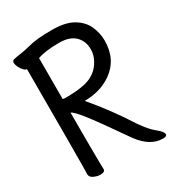

<svg xmlns="http://www.w3.org/2000/svg" viewBox="-177 -818 854 939"><g transform="rotate(-30 250.0 -349.0)"><path d="M113 17Q96 17 77 8Q58 -1 58 -17Q58 -29 59 -58.5Q60 -88 60 -610Q43 -610 25 -646Q19 -660 19 -668Q19 -682 33 -684Q51 -688 73.5 -691Q96 -694 131 -703Q173 -715 262 -715Q337 -715 380.5 -689Q424 -663 441.5 -623Q459 -583 459 -541Q459 -434 378 -378Q314 -334 224 -334H227Q318 -227 392 -110Q429 -57 455 -37Q489 -10 489 5Q489 17 467 17Q396 17 339 -60Q232 -214 192 -264.5Q152 -315 138 -319Q138 -81 139 -48.5Q140 -16 140 1Q140 17 113 17ZM153 -394Q222 -394 264 -404Q333 -420 364 -480Q379 -508 379 -537Q379 -585 349 -614Q319 -643 260 -643Q181 -643 138 -627V-404L137 -400Q137 -394 153 -394Z"/></g></svg>

Font: LXGW WenKai Mono TC
Style: Bold
Weight: 700
Designer: LXGW / Fontworks Inc.
Foundry: LXGW / Fontworks Inc.
Version: Version 1.330